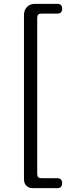

<svg xmlns="http://www.w3.org/2000/svg" viewBox="-20 -811 378 1001"><path d="M151 170Q130 170 117.5 157.5Q105 145 105 124V-733Q105 -759 121 -775Q137 -791 163 -791H279Q304 -791 304 -766Q304 -740 279 -740H195Q174 -740 174 -719V97Q174 118 195 118H278Q304 118 304 144Q304 170 278 170H204Z"/></svg>

Font: GenSenRounded TW R
Style: Regular
Weight: 400
Version: Version 1.501;PS 1;hotconv 16.6.51;makeotf.lib2.5.65220